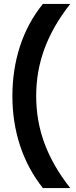

<svg xmlns="http://www.w3.org/2000/svg" viewBox="-20 -762 388 976"><path d="M198 194H337C217 41 164 -108 164 -274C164 -439 217 -589 337 -742H198C94 -614 43 -451 43 -274C43 -98 94 63 198 194Z"/></svg>

Font: Chess Sans SemiBold
Style: Regular
Weight: 600
Designer: Wolf Bōese
Foundry: Wolf Bōese
Version: Version 7.223;Glyphs 3.3 (3306)